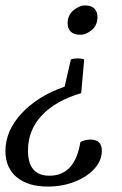

<svg xmlns="http://www.w3.org/2000/svg" viewBox="-50 -504 450 707"><path d="M237 -289Q250 -289 260 -285L249 -161Q154 -133 103.5 -78.5Q53 -24 53 50Q53 143 132 143Q226 143 246 19Q262 10 283 10Q325 10 325 51Q325 87 298 117Q271 147 225.5 165Q180 183 126 183Q53 183 11.5 148.5Q-30 114 -30 52Q-30 -22 29 -86Q88 -150 188 -185L211 -285Q221 -289 237 -289ZM263 -484Q287 -484 298 -472Q309 -460 309 -442Q309 -411 288 -393.5Q267 -376 246 -376Q222 -376 210.5 -387.5Q199 -399 199 -418Q199 -448 220.5 -466Q242 -484 263 -484Z"/></svg>

Font: Petrona Medium
Style: Italic
Weight: 500
Italic angle: -9°
Designer: Ringo R. Seeber
Foundry: Ringo R. Seeber
Version: Version 2.001; ttfautohint (v1.8.3)